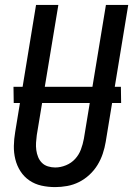

<svg xmlns="http://www.w3.org/2000/svg" viewBox="-20 -755 543 783"><path d="M205 8Q176 8 149 2Q122 -4 100 -19Q78 -34 63.5 -56.5Q49 -79 42.5 -105.5Q36 -132 36.5 -160Q37 -188 42 -217L127 -735H218L130 -204Q128 -189 127 -173.5Q126 -158 128 -143Q130 -128 135.5 -114.5Q141 -101 151 -91Q161 -81 175.5 -76.5Q190 -72 205 -72Q227 -72 249 -81Q271 -90 286.5 -107Q302 -124 310 -145.5Q318 -167 322 -189L412 -735H503L411 -176Q407 -152 399 -128Q391 -104 377.5 -82Q364 -60 344.5 -42Q325 -24 302 -12.5Q279 -1 254 3.5Q229 8 205 8ZM474 -335H36L35 -401H473Z"/></svg>

Font: Iosevka Term Curly Md Obl
Style: Regular
Weight: 500
Italic angle: -9°
Designer: Belleve Invis
Foundry: Belleve Invis
Version: Version 32.3.0